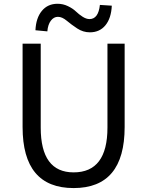

<svg xmlns="http://www.w3.org/2000/svg" viewBox="-20 -959 761 992"><path d="M96.7 -302.7V-733.4H190.4V-299.8Q190.4 -68.4 360.4 -68.4Q535.2 -68.4 535.2 -299.8V-733.4H624V-302.7Q624 12.7 360.4 12.7Q96.7 12.7 96.7 -302.7ZM444.3 -792Q409.2 -792 378.9 -812Q348.6 -832 324.7 -852.1Q300.8 -872.1 279.3 -872.1Q257.8 -872.1 242.7 -852.1Q227.5 -832 224.6 -796.9L163.1 -802.7Q166 -866.2 196.3 -902.8Q226.6 -939.5 277.3 -939.5Q305.7 -939.5 331.1 -927.2Q356.4 -915 372.1 -899.9Q387.7 -884.8 406.7 -872.6Q425.8 -860.4 442.4 -860.4Q488.3 -860.4 496.1 -933.6L557.6 -929.7Q554.7 -865.2 524.9 -828.6Q495.1 -792 444.3 -792Z"/></svg>

Font: GenYoGothic TW TTF Regular
Style: Regular
Weight: 400
Version: Version 1.300